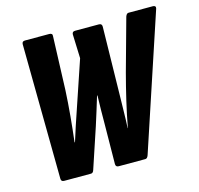

<svg xmlns="http://www.w3.org/2000/svg" viewBox="-97 -759 894 863"><g transform="rotate(-15 349.5 -327.5)"><path d="M98 0Q84 0 84 -14L77 -641Q77 -655 91 -655H204Q220 -655 218 -641L209 -392Q206 -334 200.5 -273.5Q195 -213 188 -155H190Q201 -190 212.5 -225.5Q224 -261 236 -295L310 -514L306 -625Q306 -639 320 -639H431Q445 -639 445 -625L439 -301Q438 -265 437.5 -228.5Q437 -192 435 -155H436Q447 -215 461.5 -277Q476 -339 492 -399L559 -641Q564 -655 573 -655H687Q693 -655 696.5 -651.5Q700 -648 698 -641L490 -14Q485 0 476 0H352Q338 0 338 -14L340 -200Q340 -233 340.5 -265.5Q341 -298 342 -332H340Q330 -299 320 -266.5Q310 -234 299 -200L237 -14Q233 0 223 0Z"/></g></svg>

Font: Sofia Sans Extra Condensed Black
Style: Italic
Weight: 900
Italic angle: -9°
Version: Version 4.100